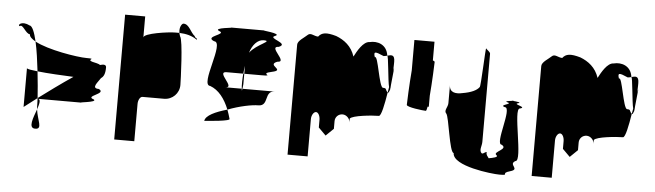

<svg xmlns="http://www.w3.org/2000/svg" viewBox="-40 -846 2731 800"><g transform="rotate(5 1326.0 -446.0)"><path d="M22 -624C34 -636 49 -594 67 -594C67 -584 77 -575 93 -566C84 -604 74 -631 61 -631C28 -648 10 -627 22 -624ZM67 -290C67 -290 89 -307 122 -332C120 -361 117 -401 112 -443C87 -446 70 -448 67 -452ZM93 -566C101 -531 107 -486 112 -443C155 -438 219 -435 263 -433C214 -400 161 -361 122 -332C123 -316 123 -303 123 -296C123 -292 124 -289 124 -285C132 -309 137 -329 123 -329H311C276 -329 378 -335 355 -347C315 -359 409 -374 373 -392C338 -392 367 -420 378 -438C389 -445 395 -458 395 -484C395 -495 385 -497 369 -492C367 -494 363 -496 355 -498C291 -510 364 -516 311 -516C271 -516 147 -536 93 -566ZM123 -204C156 -204 129 -241 124 -285C111 -249 92 -204 123 -204Z M455 -188H539V-344C539 -360 547 -375 557 -375H647C682 -375 710 -403 710 -438C710 -454 704 -627 691 -640C689 -645 688 -650 687 -654H669C641 -654 539 -640 539 -622V-710H455ZM687 -654C715 -653 740 -647 761 -632C767 -638 752 -638 752 -646C733 -660 725 -694 701 -694C694 -694 683 -678 687 -654Z M822 -298ZM822 -298C836 -299 936 -306 926 -316C922 -329 919 -341 914 -353C865 -339 825 -321 822 -298ZM834 -445C870 -432 896 -398 914 -353C963 -372 1015 -382 1041 -382C1087 -382 1058 -445 1104 -445H969C968 -437 967 -433 966 -445H897C942 -445 851 -508 897 -508H967C968 -519 969 -530 971 -541V-508H1041C1104 -508 1028 -514 1085 -526C1143 -538 1058 -552 1104 -570C1150 -570 1058 -632 1104 -632C1150 -650 1052 -664 1085 -676C1119 -689 1013 -695 1041 -695H897C925 -695 819 -689 852 -676C886 -664 789 -650 834 -632C880 -632 789 -445 834 -445ZM965 -474C965 -460 965 -451 966 -445H969C970 -453 971 -464 971 -464V-508H967C966 -496 965 -485 965 -474ZM983 -597C993 -630 1014 -654 1039 -654C1081 -654 1011 -635 983 -597Z M1180 -188H1264V-344C1264 -360 1273 -375 1283 -375C1292 -375 1300 -361 1300 -344V-312L1331 -281L1363 -312V-344C1363 -361 1376 -375 1394 -375C1410 -375 1425 -360 1425 -344V-360C1434 -374 1516 -382 1545 -382C1555 -382 1565 -432 1573 -482C1561 -494 1569 -500 1552 -500C1535 -500 1520 -637 1507 -624C1499 -648 1505 -649 1543 -632C1548 -632 1553 -634 1558 -635C1552 -682 1511 -693 1480 -685C1453 -685 1430 -642 1418 -619C1404 -662 1373 -685 1339 -698C1297 -710 1278 -707 1264 -689C1247 -689 1232 -704 1220 -692C1208 -680 1180 -665 1180 -648ZM1558 -634C1563 -639 1570 -530 1577 -505C1576 -497 1574 -490 1573 -482C1575 -480 1578 -483 1580 -490C1581 -491 1582 -494 1583 -499L1582 -498V-500H1583C1584 -504 1583 -509 1584 -515C1588 -548 1591 -591 1591 -580C1591 -589 1590 -585 1588 -573C1589 -595 1589 -612 1589 -612C1589 -644 1574 -639 1558 -635ZM1583 -500C1583 -500 1583 -499 1583 -499C1583 -499 1583 -500 1583 -500Z M1657 -438C1657 -428 1727 -420 1738 -420C1740 -420 1742 -427 1744 -438H1749V-484C1754 -542 1757 -620 1757 -626C1757 -628 1754 -630 1749 -632V-710H1665V-583C1660 -525 1657 -444 1657 -438Z M1824 -416C1836 -404 1851 -255 1869 -255C1869 -200 2035 -182 2066 -182C2114 -182 2067 -188 2110 -200C2153 -212 2098 -227 2128 -244C2160 -244 2098 -464 2128 -464C2160 -472 2094 -479 2118 -485C2136 -489 2108 -492 2096 -493C2085 -492 2057 -489 2074 -485C2100 -479 2035 -472 2065 -464C2097 -464 2035 -307 2065 -307C2097 -290 2029 -275 2047 -262C2059 -254 2033 -249 2016 -246C2015 -250 2003 -258 2006 -271C1996 -271 1989 -256 1982 -268C1975 -280 1984 -295 1984 -312V-680C1984 -688 1970 -695 1966 -701C1963 -707 1958 -538 1953 -538C1943 -524 1920 -513 1884 -507C1858 -501 1829 -503 1829 -536V-460C1829 -443 1812 -428 1824 -416ZM2096 -493C2101 -494 2103 -494 2096 -494C2089 -494 2091 -494 2096 -493Z M2201 -188H2285V-344C2285 -360 2294 -375 2304 -375C2313 -375 2321 -361 2321 -344V-312L2352 -281L2384 -312V-344C2384 -361 2397 -375 2415 -375C2431 -375 2446 -360 2446 -344V-360C2455 -374 2537 -382 2566 -382C2576 -382 2586 -432 2594 -482C2582 -494 2590 -500 2573 -500C2556 -500 2541 -637 2528 -624C2520 -648 2526 -649 2564 -632C2569 -632 2574 -634 2579 -635C2573 -682 2532 -693 2501 -685C2474 -685 2451 -642 2439 -619C2425 -662 2394 -685 2360 -698C2318 -710 2299 -707 2285 -689C2268 -689 2253 -704 2241 -692C2229 -680 2201 -665 2201 -648ZM2579 -634C2584 -639 2591 -530 2598 -505C2597 -497 2595 -490 2594 -482C2596 -480 2599 -483 2601 -490C2602 -491 2603 -494 2604 -499L2603 -498V-500H2604C2605 -504 2604 -509 2605 -515C2609 -548 2612 -591 2612 -580C2612 -589 2611 -585 2609 -573C2610 -595 2610 -612 2610 -612C2610 -644 2595 -639 2579 -635ZM2604 -500C2604 -500 2604 -499 2604 -499C2604 -499 2604 -500 2604 -500Z"/></g></svg>

Font: bitstorm
Style: sucn
Weight: 400
Version: Version 0.2